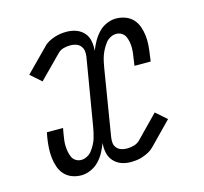

<svg xmlns="http://www.w3.org/2000/svg" viewBox="-84 -621 767 722"><g transform="rotate(-15 300.0 -260.0)"><path d="M148 8Q129 8 112 1.5Q95 -5 83 -18Q71 -31 65 -48.5Q59 -66 57 -84Q55 -102 56 -121.5Q57 -141 60 -160L64 -182H127L123 -160Q121 -148 119.5 -136.5Q118 -125 118.5 -113.5Q119 -102 121 -91Q123 -80 127.5 -70Q132 -60 141.5 -54Q151 -48 163 -48Q174 -48 185.5 -54Q197 -60 204.5 -70Q212 -80 218 -91Q224 -102 227.5 -113.5Q231 -125 233.5 -136.5Q236 -148 238 -160L281 -417Q283 -429 281.5 -440Q280 -451 273 -459.5Q266 -468 255.5 -471.5Q245 -475 233 -475Q220 -475 207 -471.5Q194 -468 185 -459L98 -371L56 -408L143 -496Q151 -505 162.5 -511Q174 -517 186 -521Q198 -525 209.5 -526.5Q221 -528 233 -528Q253 -528 270.5 -521.5Q288 -515 300 -501.5Q312 -488 315.5 -469Q319 -450 317 -431Q324 -449 333.5 -466Q343 -483 356.5 -497.5Q370 -512 388.5 -520Q407 -528 425 -528Q444 -528 461.5 -521.5Q479 -515 491 -502Q503 -489 509 -471.5Q515 -454 517 -436Q519 -418 517.5 -398.5Q516 -379 513 -360L510 -338H447L450 -360Q452 -372 453.5 -383.5Q455 -395 455 -406.5Q455 -418 453 -429Q451 -440 446.5 -450Q442 -460 432.5 -466Q423 -472 411 -472Q400 -472 388.5 -466Q377 -460 369.5 -450Q362 -440 356 -429Q350 -418 346 -406.5Q342 -395 339.5 -383.5Q337 -372 335 -360L293 -103Q291 -91 292 -80Q293 -69 300 -60.5Q307 -52 317.5 -48.5Q328 -45 340 -45Q353 -45 366 -48.5Q379 -52 389 -61L475 -149L517 -112L431 -24Q422 -15 410.5 -9Q399 -3 387.5 1Q376 5 364 6.5Q352 8 340 8Q320 8 303 1.5Q286 -5 274 -18.5Q262 -32 258 -51Q254 -70 256 -89Q249 -71 240 -54Q231 -37 217 -22.5Q203 -8 184.5 0Q166 8 148 8Z"/></g></svg>

Font: Iosevka HT Light Extended
Style: Italic
Weight: 300
Width: 7
Italic angle: -9°
Monospace: yes
Designer: Belleve Invis
Foundry: Belleve Invis
Version: Version 32.3.0; ttfautohint (v1.8.4)